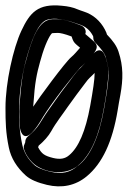

<svg xmlns="http://www.w3.org/2000/svg" viewBox="-21 -656 466 700"><path d="M275 -563C239 -577 212 -586 190 -586C173 -586 164 -587 152 -582C107 -565 86 -479 69 -417C59 -380 50 -296 50 -250C50 -229 51 -209 52 -188C52 -188 60 -137 95 -172C109 -186 122 -206 136 -230C149 -251 174 -287 210 -334C245 -379 268 -406 271 -409C287 -422 297 -435 310 -450C320 -461 344 -482 324 -502C321 -505 317 -509 312 -513L290 -532C295 -545 287 -558 275 -563ZM240 -523C245 -508 247 -502 259 -492L271 -482C261 -471 250 -457 239 -448C217 -430 120 -298 100 -267C101 -283 103 -303 105 -327C111 -385 121 -417 134 -461C149 -508 164 -532 169 -535C171 -535 179 -536 190 -536C198 -536 213 -533 240 -523ZM326 -501C348 -479 360 -461 363 -452C372 -424 376 -401 375 -382C373 -339 365 -300 359 -263C340 -153 306 -84 264 -52L262 -51C235 -27 205 -20 162 -30C132 -37 114 -46 106 -53C80 -76 66 -101 60 -129C49 -181 49 -214 49 -263C49 -318 60 -388 75 -442C92 -503 116 -573 151 -584C191 -596 244 -575 268 -567C291 -560 307 -546 318 -525C318 -524 319 -523 319 -522C319 -514 320 -507 326 -501ZM369 -530C368 -535 366 -539 361 -549C345 -579 319 -603 284 -614C278 -616 269 -619 259 -623C245 -629 228 -633 205 -635C117 -644 88 -610 57 -544C27 -480 -1 -354 -1 -263C-1 -211 0 -172 11 -119C19 -79 41 -45 73 -16C91 0 117 10 150 18C204 31 254 21 295 -13C352 -60 389 -139 408 -254C411 -272 414 -291 418 -311C428 -367 429 -414 411 -468C404 -489 391 -507 369 -530ZM320 -461C311 -452 285 -420 275 -411C254 -392 239 -367 219 -342C195 -311 177 -284 154 -252C126 -213 122 -192 80 -158C74 -153 71 -145 71 -138V-137C68 -129 64 -123 66 -114C73 -87 99 -56 123 -45C165 -23 224 -20 263 -52C312 -93 341 -165 358 -263C368 -318 373 -360 374 -387C375 -405 372 -421 365 -444C364 -446 363 -449 362 -451C362 -451 351 -492 320 -461ZM324 -390V-388C324 -366 318 -327 308 -271C291 -177 265 -118 231 -90C216 -77 198 -74 173 -80C141 -88 131 -95 118 -119L120 -125C139 -141 156 -160 166 -178C183 -209 208 -240 227 -268C245 -294 271 -328 289 -352C304 -373 309 -374 324 -390Z"/></svg>

Font: AppleStorm
Style: CBo
Weight: 400
Foundry: Cannot Into Space Fonts
Version: Version 1.01